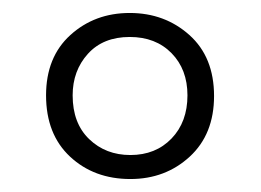

<svg xmlns="http://www.w3.org/2000/svg" viewBox="-20 -743 402 296"><path d="M181 -467Q125 -467 88 -501.5Q51 -536 51 -596Q51 -655 88.5 -689Q126 -723 180 -723Q234 -723 272 -689Q310 -655 310 -595Q310 -536 272.5 -501.5Q235 -467 181 -467ZM181 -504Q220 -504 244.5 -529.5Q269 -555 269 -596Q269 -636 244.5 -661Q220 -686 180 -686Q139 -686 115.5 -660Q92 -634 92 -596Q92 -553 117.5 -528.5Q143 -504 181 -504Z"/></svg>

Font: Noto Sans Telugu ExtraCondensed Light
Style: Regular
Weight: 300
Width: 2
Designer: Jelle Bosma - Monotype Design Team
Foundry: Monotype Imaging Inc.
Version: Version 2.005; ttfautohint (v1.8.4.7-5d5b)